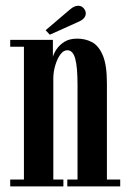

<svg xmlns="http://www.w3.org/2000/svg" viewBox="-20 -666 462 686"><path d="M16.5 0V-24.5H65.5V-499H16.5V-523.5H169V-463Q172 -475 182.2 -490.2Q192.5 -505.5 210.5 -516.8Q228.5 -528 256 -528Q284.5 -528 308.5 -515.5Q332.5 -503 347.2 -468.5Q362 -434 362 -368V-24.5H409.5V0H220.5V-24.5H257V-362.5Q257 -426.5 248.8 -456.5Q240.5 -486.5 220.5 -486.5Q207 -486.5 196 -471.8Q185 -457 178 -434.2Q171 -411.5 170.5 -388.5V-24.5H206.5V0ZM158 -542 143 -558 231 -633Q246 -645.5 259.5 -645.5Q274.5 -645.5 283 -631Q286.5 -625 286.5 -618.5Q286.5 -598.5 258 -587Z"/></svg>

Font: Imbue 50pt SemiBold
Style: Regular
Weight: 600
Designer: Tyler Finck
Foundry: Etcetera Type Company
Version: Version 1.102; ttfautohint (v1.8.3)